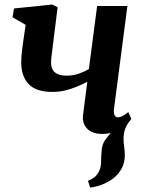

<svg xmlns="http://www.w3.org/2000/svg" viewBox="-20 -583 636 850"><path d="M379 247.5 369.5 217.5Q391.5 208.5 403.5 196.8Q415.5 185 421.5 168Q427.5 152.5 427.5 132.5Q427.5 112.5 429.5 90.5Q430.5 55 448 33.2Q465.5 11.5 479.5 -6.5L555.5 -49Q540 -30 533.2 -9.8Q526.5 10.5 527 34Q527 48 529.8 67.5Q532.5 87 532.5 105Q532.5 136 519.2 161.8Q506 187.5 480.5 207.5Q459.5 223 434.2 233.2Q409 243.5 379 247.5ZM235 -551 210.5 -353.5Q209.5 -345.5 208.5 -337.2Q207.5 -329 206.8 -321.2Q206 -313.5 206 -306Q206 -277 223.2 -262.5Q240.5 -248 274.5 -248Q303.5 -248 328.8 -256.8Q354 -265.5 373.5 -277.5L410 -556.5H544L484.5 -99.5Q482.5 -81.5 487.5 -72.5Q492.5 -63.5 502 -63.5Q510 -63.5 521 -68.5Q532 -73.5 548 -87L561.5 -56.5Q553.5 -44.5 535 -28.8Q516.5 -13 490.2 -1.5Q464 10 433 10Q402 10 382 -1.2Q362 -12.5 353.2 -31.5Q344.5 -50.5 347.5 -73L366.5 -221Q343.5 -209 318 -198.5Q292.5 -188 266 -182Q239.5 -176 213 -176Q139.5 -176 106.8 -210.8Q74 -245.5 74 -308Q74 -321.5 75.2 -337.2Q76.5 -353 78.8 -369.5Q81 -386 83 -401L93.5 -473L35.5 -506.5L42 -545.5L211 -563Z"/></svg>

Font: Merriweather 28pt
Style: Bold Italic
Weight: 700
Italic angle: -7.8°
Version: Version 2.101